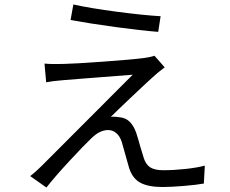

<svg xmlns="http://www.w3.org/2000/svg" viewBox="-20 -808 1040 869"><path d="M707 -734.6 696 -663.8Q619 -669.8 503.6 -685.5Q388.2 -701.2 299.4 -717.4L312 -787.8Q389 -770.6 509.4 -754.8Q629.8 -739 707 -734.6ZM671.2 -458.6Q632 -423 569.2 -363.5Q506.4 -304 481.4 -278.8Q489.8 -280.4 500.5 -279.7Q511.2 -279 520.2 -277.4Q549.2 -275 567.6 -256.3Q586 -237.6 596.8 -205.8Q607.2 -173.4 614.2 -147.2L630.8 -92.4Q640 -63.6 659.9 -50.6Q679.8 -37.6 719 -37.6Q767.4 -37.6 819.7 -43.3Q872 -49 907 -58.4L902.6 22.8Q870.2 28.6 812.7 33.5Q755.2 38.4 715.2 38.4Q652.4 38.4 616.4 19.7Q580.4 1 564.6 -46.8Q549.2 -102.4 531.2 -165.4Q522.4 -192 506.2 -205.7Q490 -219.4 469.4 -219.4Q431.8 -219.4 394.2 -182.8Q361.8 -152.4 295.1 -80.3Q228.4 -8.2 190 40.8L116.8 -11Q140.2 -29 165.6 -54.2L232 -120.6Q534.8 -423.4 580.6 -469.8Q470 -461.6 351 -452L268.6 -445.4Q213.6 -440.8 189 -435.6L181.4 -520.2Q214.6 -517 265.8 -518.6Q313.6 -519.4 446 -528.9Q578.4 -538.4 631.6 -545.4Q645.2 -547.4 658.5 -550.1Q671.8 -552.8 679 -555.8L725.4 -503.2Q710.8 -492.4 696.1 -480.4Q681.4 -468.4 671.2 -458.6Z"/></svg>

Font: 寒蝉端黑体 Light
Style: Regular
Weight: 300
Designer: ChillDuanSans {Warren2060}; 
Source Han Sans {Ryoko NISHIZUKA 西塚涼子 (kana, bopomofo & ideographs); Paul D. Hunt (Latin, G
Foundry: ChillType&Adobe
Version: Version 1.300;Glyphs 3.3 (3306)